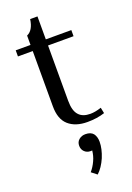

<svg xmlns="http://www.w3.org/2000/svg" viewBox="-174 -696 731 1061"><g transform="rotate(-20 191.5 -165.5)"><path d="M254 10C292 10 326 5 356 -5C356 -5 349 -39 349 -39C325 -31 303 -27 284 -27C255 -27 232 -35 217 -52C201 -69 193 -97 193 -137C193 -137 193 -462 193 -462C193 -462 343 -462 343 -462C343 -462 343 -498 343 -498C343 -498 193 -498 193 -498C193 -498 193 -633 193 -633C193 -633 150 -633 150 -633C144 -590 128 -564 103 -553C103 -553 103 -498 103 -498C103 -498 16 -498 16 -498C16 -498 16 -462 16 -462C16 -462 103 -462 103 -462C103 -462 103 -137 103 -137C103 -87 116 -50 143 -26C170 -2 207 10 254 10ZM265 87C255 75 240 69 219 69C204 69 192 73 181 82C170 91 165 103 165 118C165 133 170 144 179 153C188 162 200 167 214 167C219 167 222 167 224 166C222 186 217 206 208 225C199 245 188 262 175 277C175 277 207 302 207 302C228 283 245 257 259 225C272 193 279 163 279 135C279 115 274 99 265 87Z"/></g></svg>

Font: BUSH 25 TRIRONG
Style: Regular
Weight: 400
Designer: Katatrad Team
Foundry: CadsonDemak